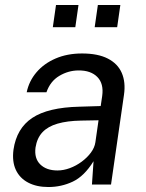

<svg xmlns="http://www.w3.org/2000/svg" viewBox="-20 -742 588 772"><path d="M174.6 10Q126.9 10 93 -7.9Q59.2 -25.7 43.6 -59.2Q28.1 -92.6 34.2 -139.9Q46.6 -225.9 109.7 -267.9Q172.8 -310 299 -313L384.9 -315.6L390.9 -356Q397.8 -405.6 371.5 -432.3Q345.3 -459.1 295.6 -458.8Q254.8 -458.6 218.4 -436.9Q182.1 -415.3 166.8 -371.1H87.4Q96.6 -416 126.7 -451.3Q156.7 -486.6 203.6 -506.8Q250.5 -527 309.8 -527Q373.6 -527 413.5 -506.5Q453.5 -486 469.6 -448.8Q485.8 -411.5 478.5 -360.8L426.4 0H349.7L356.1 -93.8Q318.7 -33.4 272.6 -11.7Q226.6 10 174.6 10ZM211.1 -56.6Q235.4 -56.6 260.8 -66Q286.2 -75.4 308.2 -91.7Q330.3 -108 345.4 -128.2Q360.4 -148.4 363.5 -169.8L376.2 -258.4L305.5 -257.1Q250.3 -256.1 211.6 -244.9Q172.9 -233.8 150.8 -210.4Q128.8 -187 122.8 -148.8Q117.1 -105.3 141.9 -80.9Q166.7 -56.6 211.1 -56.6ZM360.7 -632.6 373.5 -722H463.9L451.1 -632.6ZM192.4 -632.6 205.2 -722H295.6L282.8 -632.6Z"/></svg>

Font: Public Sans Thin
Style: Italic
Weight: 100
Italic angle: -8°
Designer: The Public Sans project authors (U.S. Web Design System). Libre Franklin designed by Pablo Impallari and Rodrigo Fuenzal
Version: Version 2.000